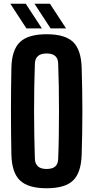

<svg xmlns="http://www.w3.org/2000/svg" viewBox="-20 -991 495 1020"><path d="M227.6 9.1Q129.7 9.1 86.2 -32.5Q42.6 -74.1 40.5 -170.5Q39.4 -226.3 38.8 -284Q38.2 -341.7 38.2 -400.3Q38.2 -458.9 38.8 -516.6Q39.4 -574.3 40.5 -630.2Q42.6 -726.3 86.2 -767.7Q129.7 -809.1 227.6 -809.1Q325.8 -809.1 368.5 -767.7Q411.2 -726.3 413.9 -630.2Q415.7 -573.6 416.6 -515.8Q417.6 -458 417.6 -399.7Q417.6 -341.4 416.6 -283.8Q415.7 -226.3 413.9 -170.5Q411.2 -74.1 368.5 -32.5Q325.8 9.1 227.6 9.1ZM227.6 -93.3Q258.6 -93.3 273.6 -106.8Q288.6 -120.4 289.1 -147.9Q291.5 -205.7 292.4 -270.1Q293.4 -334.4 293.4 -401Q293.4 -467.6 292.4 -531.6Q291.4 -595.7 289.1 -652.7Q288.6 -680 273.3 -693.4Q257.9 -706.9 227.6 -706.9Q197.4 -706.9 181.9 -693.4Q166.3 -680 165.3 -652.7Q163.3 -595.7 162.1 -531.6Q160.9 -467.6 161 -401Q161.1 -334.4 162.2 -270.1Q163.4 -205.7 165.3 -147.9Q166.3 -120.4 181.9 -106.8Q197.4 -93.3 227.6 -93.3ZM248.9 -840 163.2 -971.1H245.3L331 -840ZM120.5 -840 34.9 -971.1H116.9L202.6 -840Z"/></svg>

Font: Big Shoulders Display SC Thin
Style: Regular
Weight: 100
Designer: Patric King
Foundry: XO Type Co
Version: Version 2.002